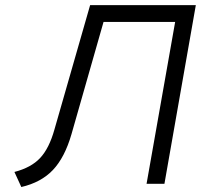

<svg xmlns="http://www.w3.org/2000/svg" viewBox="-20 -720 787 752"><path d="M63.5 12.5 36.5 -46.5Q102 -63.5 137.2 -101.2Q172.5 -139 193 -212L333 -700H747L624 0H554L666 -634H385.5L260 -194.5Q233.5 -103 187.2 -54.2Q141 -5.5 63.5 12.5Z"/></svg>

Font: Overpass Light
Style: Italic
Weight: 300
Italic angle: -10°
Designer: Delve Withrington, Dave Bailey, Thomas Jockin
Foundry: Delve Fonts LLC
Version: Version 4.000; ttfautohint (v1.8.3)